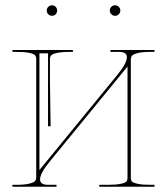

<svg xmlns="http://www.w3.org/2000/svg" viewBox="-20 -710 635 730"><path d="M163.6 -655.8Q157.7 -661.6 157.7 -669.9Q157.7 -678.2 163.6 -684.1Q169.4 -689.9 177.7 -689.9Q186 -689.9 191.7 -684.1Q197.3 -678.2 197.3 -669.9Q197.3 -661.6 191.7 -655.8Q186 -649.9 177.7 -649.9Q169.4 -649.9 163.6 -655.8ZM403.3 -655.8Q397.5 -661.6 397.5 -669.9Q397.5 -678.2 403.3 -684.1Q409.2 -689.9 417.5 -689.9Q425.8 -689.9 431.6 -684.1Q437.5 -678.2 437.5 -669.9Q437.5 -661.6 431.6 -655.8Q425.8 -649.9 417.5 -649.9Q409.2 -649.9 403.3 -655.8ZM129.9 -63.5 423.8 -422.4Q462.4 -468.8 462.4 -492.7Q462.4 -512.7 432.1 -512.7H399.9V-520H567.4V-512.7H552.7Q520.5 -512.7 503.2 -508.1Q485.8 -503.4 481.7 -498Q477.5 -492.7 477.5 -483.9V-33.7Q477.5 -24.9 481.7 -20Q485.8 -15.1 503.2 -11.2Q520.5 -7.3 552.7 -7.3H567.4V0H357.4V-7.3H390.1Q422.4 -7.3 439.7 -11.2Q457 -15.1 460.9 -20Q464.8 -24.9 464.8 -33.7V-457L170.9 -98.1Q132.3 -51.8 132.3 -27.8Q132.3 -7.3 163.1 -7.3H194.8V0H27.3V-7.3H42.5Q74.7 -7.3 92 -12Q109.4 -16.6 113.5 -22Q117.7 -27.3 117.7 -36.1V-486.3Q117.7 -495.1 113 -500.2Q108.4 -505.4 91.3 -509Q74.2 -512.7 42.5 -512.7H27.3V-520H257.3V-512.7H245.1Q212.9 -512.7 195.6 -508.5Q178.2 -504.4 174.1 -499Q169.9 -493.7 169.9 -484.9V-405.3L172.4 -230H162.6V-507.3H129.9Z"/></svg>

Font: ZnikomitNo25
Style: Regular
Weight: 100
Designer: gluk
Foundry: gluk
Version: Version 0.56